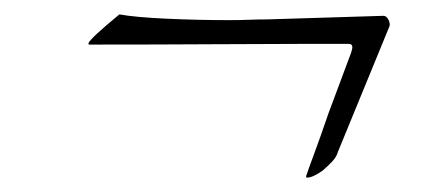

<svg xmlns="http://www.w3.org/2000/svg" viewBox="-20 -282 601 267"><path d="M407 -35Q405 -35 406 -38Q409 -47 417 -68.5Q425 -90 437 -125L468 -208Q470 -214 470 -216Q470 -221 465 -221Q457 -221 407 -221Q357 -221 278 -220.5Q199 -220 104 -220Q103 -220 103 -222Q106 -229 146 -262Q168 -258 211.5 -256Q255 -254 299 -254Q313 -254 326 -254.5Q339 -255 351 -255L513 -260Q518 -260 521 -253Q523 -247 521 -244L450 -71Q448 -64 442.5 -58Q437 -52 429 -45Q415 -35 407 -35Z"/></svg>

Font: Beau Rivage
Style: Regular
Weight: 400
Designer: Robert E. Leuschke
Foundry: Robert E. Leuschke
Version: Version 1.010; ttfautohint (v1.8.3)